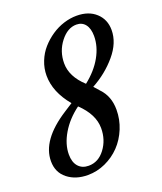

<svg xmlns="http://www.w3.org/2000/svg" viewBox="-122 -700 669 795"><g transform="rotate(-20 213.0 -303.0)"><path d="M128.9 15.1Q75.2 15.1 39.6 -13.2Q3.9 -41.5 3.9 -90.8Q3.9 -184.1 128.9 -264.2L166 -288.1Q107.9 -357.9 107.9 -430.2Q107.9 -462.4 119.9 -492.4Q131.8 -522.5 152.1 -545.4Q172.4 -568.4 198 -585.7Q223.6 -603 252.4 -612.1Q281.2 -621.1 309.1 -621.1Q362.3 -621.1 394 -591.8Q425.8 -562.5 425.8 -516.1Q425.8 -460 381.3 -407.5Q336.9 -355 273.9 -320.8L295.9 -295.9Q332 -258.3 332 -199.2Q332 -156.2 315.7 -116.5Q299.3 -76.7 271.7 -47.9Q244.1 -19 206.8 -2Q169.4 15.1 128.9 15.1ZM250 -342.8Q298.3 -380.9 323.7 -426.3Q349.1 -471.7 349.1 -517.1Q349.1 -550.3 335 -568.6Q320.8 -586.9 295.9 -586.9Q256.8 -586.9 225.3 -546.4Q193.8 -505.9 193.8 -453.1Q193.8 -394.5 250 -342.8ZM145 -20Q188 -20 217 -58.6Q246.1 -97.2 246.1 -148.9Q246.1 -210 187 -266.1Q138.2 -230 110.6 -183.3Q83 -136.7 83 -91.8Q83 -57.6 99.6 -38.8Q116.2 -20 145 -20Z"/></g></svg>

Font: Junicode SmCond Medium
Style: Italic
Weight: 500
Width: 4
Italic angle: -11°
Designer: Peter S. Baker
Version: Version 2.206